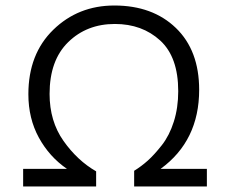

<svg xmlns="http://www.w3.org/2000/svg" viewBox="-20 -677 835 697"><path d="M83 -335Q83 -481 173.5 -569Q264 -657 395 -657Q534 -657 618.5 -575.5Q703 -494 703 -351Q703 -166 563 -64H731V0H467V-57Q493 -73 516.5 -94Q540 -115 567.5 -150Q595 -185 611 -235.5Q627 -286 627 -346Q627 -470 561.5 -530Q496 -590 397 -590Q295 -590 227.5 -524Q160 -458 160 -336Q160 -237 210.5 -165.5Q261 -94 329 -55V0H64V-64H223Q159 -108 121 -177.5Q83 -247 83 -335Z"/></svg>

Font: BreeCF
Style: Light
Weight: 300
Designer: Veronika Burian, Jos Scaglione
Foundry: TypeTogether
Version: Version 0.0.2